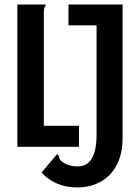

<svg xmlns="http://www.w3.org/2000/svg" viewBox="-20 -643 603 841"><path d="M319 178C425 178 519 110 517 -43V-623H280V-532H403V-54C403 43 374 86 319 86C284 86 259 72 247 61C234 47 245 43 230 32L162 113C203 157 256 178 319 178ZM56 0H326V-92H172V-588C172 -619 180 -609 180 -623H56Z"/></svg>

Font: Inconsolata SemiExpanded
Style: Bold
Weight: 700
Width: 6
Monospace: yes
Designer: Raph Levien, Cyreal, Brenton Simpson
Foundry: Raph Levien, Cyreal, Google
Version: Version 3.100